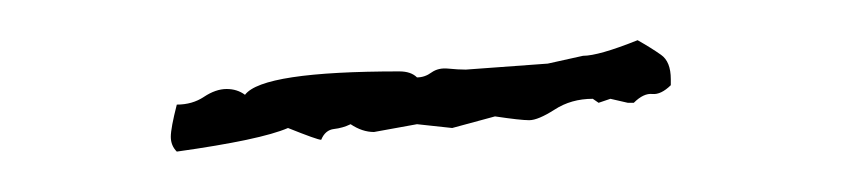

<svg xmlns="http://www.w3.org/2000/svg" viewBox="-20 -316 424 96"><path d="M253.9 -284.2 271.5 -288.1Q279.3 -288.1 298.8 -295.9Q305.7 -292 310.5 -288.6Q315.4 -285.2 315.4 -276.4V-273.4Q310.5 -268.6 306.2 -269Q301.8 -269.5 296.9 -264.6H293.9L285.2 -266.6L279.3 -264.6L276.4 -266.6Q265.6 -266.6 257.3 -261.2Q249 -255.9 244.6 -255.9Q240.2 -255.9 227.5 -257.8L206.1 -252L188.5 -253.9L167 -250Q161.1 -250 155.3 -253.9Q151.4 -252 147 -251.5Q142.6 -251 140.6 -246.1Q138.7 -246.1 124 -252Q110.4 -246.1 68.4 -240.2Q65.4 -243.2 65.4 -247.6Q65.4 -252 68.4 -263.7Q76.2 -263.7 82 -267.6Q87.9 -271.5 93.3 -271.5Q98.6 -271.5 102.5 -268.6Q111.3 -280.3 179.7 -280.3Q185.5 -280.3 188.5 -277.3Q192.4 -277.3 195.8 -279.8Q199.2 -282.2 204.1 -281.7Q209 -281.2 212.9 -281.2Z"/></svg>

Font: Mountains of Christmas
Style: Regular
Weight: 400
Designer: Crystal Kluge
Foundry: Font Diner, Inc DBA Tart Workshop
Version: Version 1.002